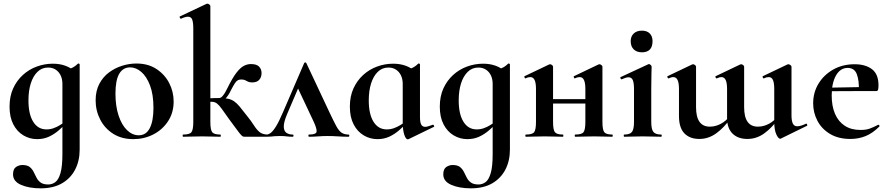

<svg xmlns="http://www.w3.org/2000/svg" viewBox="-20 -745 4836 1046"><path d="M201 281Q138 281 94.5 262Q51 243 51 205Q51 176 67 165Q83 154 102 154Q128 154 141.5 164.5Q155 175 163 191Q171 207 179 223Q187 239 201.5 249.5Q216 260 243 260Q264 260 281.5 247Q299 234 309.5 198Q320 162 320 94V-359Q348 -366 367 -373Q386 -380 404 -398Q406 -400 410 -398.5Q414 -397 414 -394V70Q414 131 389.5 178.5Q365 226 318 253.5Q271 281 201 281ZM182 13Q142 13 107.5 -7.5Q73 -28 52.5 -67.5Q32 -107 32 -164Q32 -220 51.5 -263Q71 -306 104.5 -336.5Q138 -367 180.5 -382.5Q223 -398 268 -398Q306 -398 337 -386.5Q368 -375 393 -352L320 -288Q320 -314 310.5 -334Q301 -354 283.5 -365.5Q266 -377 242 -377Q208 -377 184 -353.5Q160 -330 147.5 -290Q135 -250 135 -198Q135 -123 161 -81.5Q187 -40 233 -40Q253 -40 271.5 -46.5Q290 -53 307 -63.5Q324 -74 337 -84L345 -77Q324 -56 300 -35Q276 -14 247 -0.5Q218 13 182 13Z M706 13Q643 13 597 -16Q551 -45 526 -93.5Q501 -142 501 -198Q501 -250 521 -288Q541 -326 574 -350.5Q607 -375 646 -387Q685 -399 723 -399Q787 -399 832.5 -369Q878 -339 902 -292Q926 -245 926 -192Q926 -131 895.5 -84.5Q865 -38 815 -12.5Q765 13 706 13ZM736 -8Q776 -8 796 -47Q816 -86 816 -157Q816 -230 797.5 -279Q779 -328 750 -353Q721 -378 689 -378Q650 -378 629.5 -343Q609 -308 609 -235Q609 -167 626 -115.5Q643 -64 672 -36Q701 -8 736 -8Z M978 0Q975 0 975 -6Q975 -12 978 -12Q1013 -12 1023 -25Q1033 -38 1033 -81V-589Q1033 -623 1027 -638.5Q1021 -654 1004 -654Q990 -654 966 -643Q963 -642 960 -648Q957 -654 959 -655L1105 -724Q1108 -725 1110 -725Q1115 -725 1120.5 -720.5Q1126 -716 1126 -712V-81Q1126 -38 1136 -25Q1146 -12 1180 -12Q1183 -12 1183 -6Q1183 0 1180 0Q1159 0 1133.5 -1Q1108 -2 1081 -2Q1053 -2 1026.5 -1Q1000 0 978 0ZM1317 0Q1311 0 1306.5 -0.5Q1302 -1 1294.5 -8.5Q1287 -16 1272 -36.5Q1257 -57 1228 -96Q1202 -133 1187.5 -153Q1173 -173 1161.5 -181.5Q1150 -190 1134.5 -190.5Q1119 -191 1090 -189L1089 -207Q1121 -210 1144 -210.5Q1167 -211 1174 -211Q1204 -211 1222.5 -207Q1241 -203 1255.5 -193Q1270 -183 1285.5 -164.5Q1301 -146 1324 -116Q1349 -85 1363.5 -62Q1378 -39 1393.5 -26Q1409 -13 1436 -12Q1439 -12 1439 -6Q1439 0 1436 0ZM1174 -191V-211Q1183 -211 1192 -221Q1201 -231 1208 -244Q1215 -257 1219 -265Q1246 -320 1267.5 -348Q1289 -376 1308 -386Q1327 -396 1347 -396Q1378 -396 1391.5 -382Q1405 -368 1405 -347Q1405 -325 1392.5 -310.5Q1380 -296 1354 -296Q1340 -296 1331.5 -300Q1323 -304 1315.5 -308Q1308 -312 1294 -312Q1284 -312 1276 -308Q1268 -304 1260 -292Q1252 -280 1240 -257Q1224 -223 1207.5 -207Q1191 -191 1174 -191Z M1432 0Q1428 0 1428 -6Q1428 -12 1432 -12Q1443 -12 1455.5 -21.5Q1468 -31 1484 -57Q1500 -83 1521 -132L1637 -401Q1639 -405 1643 -405Q1647 -405 1649 -401L1773 -137Q1797 -86 1811.5 -59Q1826 -32 1841 -22Q1856 -12 1878 -12Q1883 -12 1883 -6Q1883 0 1878 0Q1851 0 1821.5 -2Q1792 -4 1764 -4Q1740 -4 1713.5 -2Q1687 0 1664 0Q1660 0 1660 -6Q1660 -12 1664 -12Q1705 -12 1705 -30Q1705 -48 1688 -84L1598 -275L1642 -352L1544 -123Q1525 -78 1526 -54Q1527 -30 1541 -21Q1555 -12 1574 -12Q1579 -12 1579 -6Q1579 0 1574 0Q1555 0 1541.5 -2Q1528 -4 1505 -4Q1486 -4 1476 -3Q1466 -2 1456.5 -1Q1447 0 1432 0Z M2036 13Q1996 13 1961.5 -7.5Q1927 -28 1906.5 -67.5Q1886 -107 1886 -164Q1886 -220 1905.5 -263Q1925 -306 1958.5 -336.5Q1992 -367 2034.5 -382.5Q2077 -398 2122 -398Q2160 -398 2191 -386.5Q2222 -375 2247 -352L2174 -288Q2174 -314 2164.5 -334Q2155 -354 2137.5 -365.5Q2120 -377 2096 -377Q2062 -377 2038 -353.5Q2014 -330 2001.5 -290Q1989 -250 1989 -198Q1989 -123 2015 -81.5Q2041 -40 2087 -40Q2107 -40 2125.5 -46.5Q2144 -53 2161 -63.5Q2178 -74 2191 -84L2199 -77Q2178 -56 2154 -35Q2130 -14 2101 -0.5Q2072 13 2036 13ZM2201 14Q2191 14 2182.5 -11Q2174 -36 2174 -82V-359Q2202 -366 2221 -373Q2240 -380 2258 -398Q2260 -400 2264 -398.5Q2268 -397 2268 -394V-109Q2268 -78 2275 -66Q2282 -54 2296 -54Q2303 -54 2313.5 -57Q2324 -60 2337 -65Q2341 -67 2344 -61.5Q2347 -56 2344 -54L2206 13Q2204 14 2201 14Z M2545 281Q2482 281 2438.5 262Q2395 243 2395 205Q2395 176 2411 165Q2427 154 2446 154Q2472 154 2485.5 164.5Q2499 175 2507 191Q2515 207 2523 223Q2531 239 2545.5 249.5Q2560 260 2587 260Q2608 260 2625.5 247Q2643 234 2653.5 198Q2664 162 2664 94V-359Q2692 -366 2711 -373Q2730 -380 2748 -398Q2750 -400 2754 -398.5Q2758 -397 2758 -394V70Q2758 131 2733.5 178.5Q2709 226 2662 253.5Q2615 281 2545 281ZM2526 13Q2486 13 2451.5 -7.5Q2417 -28 2396.5 -67.5Q2376 -107 2376 -164Q2376 -220 2395.5 -263Q2415 -306 2448.5 -336.5Q2482 -367 2524.5 -382.5Q2567 -398 2612 -398Q2650 -398 2681 -386.5Q2712 -375 2737 -352L2664 -288Q2664 -314 2654.5 -334Q2645 -354 2627.5 -365.5Q2610 -377 2586 -377Q2552 -377 2528 -353.5Q2504 -330 2491.5 -290Q2479 -250 2479 -198Q2479 -123 2505 -81.5Q2531 -40 2577 -40Q2597 -40 2615.5 -46.5Q2634 -53 2651 -63.5Q2668 -74 2681 -84L2689 -77Q2668 -56 2644 -35Q2620 -14 2591 -0.5Q2562 13 2526 13Z M3114 0Q3111 0 3111 -6Q3111 -12 3114 -12Q3149 -12 3159 -25Q3169 -38 3169 -81V-260Q3169 -293 3161.5 -309Q3154 -325 3138 -325Q3133 -325 3126.5 -323.5Q3120 -322 3112 -318Q3109 -317 3106.5 -323Q3104 -329 3107 -330L3241 -394Q3243 -395 3246 -395Q3251 -395 3256.5 -390.5Q3262 -386 3262 -382V-81Q3262 -38 3272 -25Q3282 -12 3316 -12Q3318 -12 3318 -6Q3318 0 3316 0Q3295 0 3269.5 -1Q3244 -2 3217 -2Q3189 -2 3162 -1Q3135 0 3114 0ZM2845 0Q2842 0 2842 -6Q2842 -12 2845 -12Q2880 -12 2890 -25Q2900 -38 2900 -81V-260Q2900 -293 2892.5 -309Q2885 -325 2869 -325Q2864 -325 2857.5 -323.5Q2851 -322 2843 -318Q2840 -317 2837.5 -323Q2835 -329 2838 -330L2972 -394Q2974 -395 2977 -395Q2982 -395 2987.5 -390.5Q2993 -386 2993 -382V-81Q2993 -38 3003 -25Q3013 -12 3047 -12Q3049 -12 3049 -6Q3049 0 3047 0Q3026 0 3000.5 -1Q2975 -2 2948 -2Q2920 -2 2893.5 -1Q2867 0 2845 0ZM2945 -181V-205H3214V-181Z M3381 0Q3378 0 3378 -6Q3378 -12 3381 -12Q3412 -12 3423 -26.5Q3434 -41 3434 -81V-260Q3434 -293 3427.5 -308.5Q3421 -324 3404 -324Q3397 -324 3387.5 -321Q3378 -318 3367 -313Q3363 -312 3360.5 -318Q3358 -324 3361 -325L3512 -395Q3514 -396 3515 -396Q3520 -396 3525 -391Q3530 -386 3530 -382Q3530 -370 3529 -342Q3528 -314 3528 -262V-81Q3528 -41 3539.5 -26.5Q3551 -12 3582 -12Q3585 -12 3585 -6Q3585 0 3582 0Q3562 0 3536 -1Q3510 -2 3481 -2Q3453 -2 3427 -1Q3401 0 3381 0ZM3477 -460Q3449 -460 3432.5 -476Q3416 -492 3416 -521Q3416 -547 3432.5 -562.5Q3449 -578 3477 -578Q3505 -578 3520 -562.5Q3535 -547 3535 -521Q3535 -460 3477 -460Z M4052 12Q4000 12 3970.5 -17.5Q3941 -47 3941 -102V-260Q3941 -293 3933.5 -309Q3926 -325 3910 -325Q3905 -325 3899 -323.5Q3893 -322 3885 -318Q3881 -317 3878.5 -323Q3876 -329 3879 -330L4013 -394Q4016 -395 4018 -395Q4023 -395 4028.5 -390.5Q4034 -386 4034 -382V-161Q4034 -55 4109 -55Q4140 -55 4169 -70.5Q4198 -86 4216 -111L4221 -99Q4187 -50 4144.5 -19Q4102 12 4052 12ZM3790 12Q3738 12 3708.5 -18.5Q3679 -49 3679 -113V-260Q3679 -293 3671.5 -309Q3664 -325 3648 -325Q3637 -325 3623 -318Q3619 -317 3616.5 -323Q3614 -329 3617 -330L3751 -394Q3754 -395 3756 -395Q3761 -395 3766.5 -390.5Q3772 -386 3772 -382V-161Q3772 -55 3847 -55Q3878 -55 3907 -70.5Q3936 -86 3954 -111L3959 -99Q3925 -50 3882.5 -19Q3840 12 3790 12ZM4231 11Q4220 11 4209 -13.5Q4198 -38 4198 -83V-260Q4198 -293 4191 -309Q4184 -325 4168 -325Q4163 -325 4156.5 -323.5Q4150 -322 4142 -318Q4138 -317 4135.5 -323Q4133 -329 4136 -330L4270 -394Q4273 -395 4275 -395Q4280 -395 4286 -390.5Q4292 -386 4292 -382V-117Q4292 -86 4299.5 -71.5Q4307 -57 4323 -57Q4332 -57 4344 -60.5Q4356 -64 4371 -71Q4375 -73 4377 -67Q4379 -61 4377 -60L4238 8Q4236 9 4234.5 10Q4233 11 4231 11Z M4613 12Q4548 12 4502.5 -15Q4457 -42 4433.5 -86.5Q4410 -131 4410 -182Q4410 -241 4439 -289Q4468 -337 4519 -366Q4570 -395 4636 -395Q4695 -395 4730.5 -368Q4766 -341 4766 -280Q4766 -267 4764 -258Q4762 -249 4755 -249H4659Q4661 -306 4648 -340.5Q4635 -375 4598 -375Q4558 -375 4534.5 -334Q4511 -293 4511 -225Q4511 -167 4529 -125Q4547 -83 4582 -60Q4617 -37 4668 -37Q4698 -37 4718.5 -44.5Q4739 -52 4764 -65Q4766 -67 4769.5 -63Q4773 -59 4771 -56Q4734 -19 4695.5 -3.5Q4657 12 4613 12ZM4476 -248 4475 -267 4694 -271V-249Z"/></svg>

Font: Cormorant Infant Light
Style: Regular
Weight: 300
Designer: Christian Thalmann (Catharsis Fonts)
Foundry: Catharsis Fonts
Version: Version 4.001